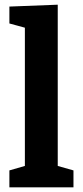

<svg xmlns="http://www.w3.org/2000/svg" viewBox="-20 -798 353 818"><path d="M293 -72V0H20V-72L86 -91V-680L20 -698V-770L226 -778V-91Z"/></svg>

Font: Bitter
Style: Bold
Weight: 700
Designer: Sol Matas, and Bitter project Authors
Foundry: Sol Matas
Version: Version 2.001